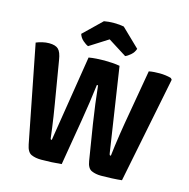

<svg xmlns="http://www.w3.org/2000/svg" viewBox="-128 -1037 1152 1168"><g transform="rotate(15 448.0 -453.0)"><path d="M17 -674Q34.5 -681.5 56 -686.5Q77.5 -691.5 98 -691.5Q138 -691.5 156.2 -674.2Q174.5 -657 182 -608L227 -338.5Q232.5 -307 238 -270Q243.5 -233 248.2 -198.8Q253 -164.5 255.5 -140.5Q256.5 -131 258.2 -129.2Q260 -127.5 265 -127.5L351.5 -669.5Q374 -673.5 400.5 -675.2Q427 -677 449 -677Q472.5 -677 498.8 -675.2Q525 -673.5 546.5 -669.5L626.5 -140.5Q628 -131 630.2 -129.2Q632.5 -127.5 637 -127.5Q640 -155.5 645 -192.5Q650 -229.5 656 -268.5Q662 -307.5 667.5 -340L727 -683Q744 -686.5 762 -687.5Q780 -688.5 795.5 -688.5Q813 -688.5 832.5 -686Q852 -683.5 867.5 -678.5L875 -669.5L741 -1Q715 2 677.8 3.8Q640.5 5.5 610.5 5.5Q576.5 5.5 550.5 -6Q524.5 -17.5 517.5 -63.5L481.5 -287Q472.5 -344.5 464.2 -408Q456 -471.5 451 -521H443.5Q437.5 -471.5 428.5 -408.2Q419.5 -345 409.5 -287L361.5 -1Q334 2 299.2 3.8Q264.5 5.5 233.5 5.5Q197 5.5 171.2 -6Q145.5 -17.5 136.5 -64ZM509.5 -907 623.5 -797Q616.5 -774 597.5 -757.5Q578.5 -741 564 -735.5L447 -809.5L330.5 -735.5Q316 -741 297 -757.5Q278 -774 271 -797L384.5 -907Q412 -912.5 447 -912.5Q483 -912.5 509.5 -907Z"/></g></svg>

Font: Signika Negative
Style: Bold
Weight: 700
Designer: Anna Giedry
Foundry: Anna Giedry
Version: Version 2.001